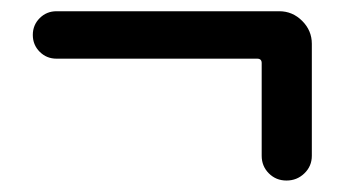

<svg xmlns="http://www.w3.org/2000/svg" viewBox="-20 -433 609 340"><path d="M443.4 -157.2V-321.3Q443.4 -329.1 435.5 -329.1H80.1Q62.5 -329.1 50.3 -341.3Q38.1 -353.5 38.1 -371.1Q38.1 -388.7 50.3 -400.9Q62.5 -413.1 80.1 -413.1H474.6Q498 -413.1 515.1 -396Q532.2 -378.9 532.2 -355.5V-157.2Q532.2 -138.7 519 -126Q505.9 -113.3 487.3 -113.3Q468.8 -113.3 456.1 -126Q443.4 -138.7 443.4 -157.2Z"/></svg>

Font: Gen Jyuu Gothic Medium
Style: Regular
Weight: 500
Designer: [Source Han Sans]
Ryoko NISHIZUKA  (kana & ideographs); Paul D. Hunt (Latin, Greek & Cyrillic); Wenlong ZHANG  (bopomofo
Version: Version 1.002.20150607